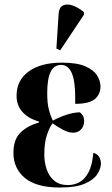

<svg xmlns="http://www.w3.org/2000/svg" viewBox="-20 -828 502 858"><path d="M248 10Q143 10 91.5 -32.5Q40 -75 40 -145Q40 -205 72 -236Q104 -267 154 -280V-285Q107 -298 80.5 -327.5Q54 -357 54 -400Q54 -469 108 -508.5Q162 -548 257 -548Q324 -548 361.5 -531.5Q399 -515 414 -490.5Q429 -466 429 -441Q429 -407 404 -385.5Q379 -364 316 -364Q318 -459 302 -498.5Q286 -538 253 -538Q222 -538 206.5 -507.5Q191 -477 191 -411Q191 -365 199 -336Q207 -307 216 -289Q246 -305 278.5 -315.5Q311 -326 337 -326Q343 -322 349.5 -312.5Q356 -303 356 -286Q356 -265 342.5 -250Q329 -235 306 -235Q287 -235 262.5 -247.5Q238 -260 215 -277Q202 -261 190 -226Q178 -191 178 -138Q178 -103 188.5 -71.5Q199 -40 222.5 -20.5Q246 -1 283 -1Q311 -1 334.5 -13.5Q358 -26 375 -57Q392 -88 397 -145Q416 -140 423.5 -126Q431 -112 431 -97Q431 -75 415 -50Q399 -25 359.5 -7.5Q320 10 248 10ZM249 -603 232 -611 242 -766Q244 -795 261 -803.5Q278 -812 303 -804Q328 -796 355 -774V-762Z"/></svg>

Font: Noto Serif Display Condensed
Style: Bold
Weight: 700
Width: 3
Designer: Monotype Design Team
Foundry: Monotype Imaging Inc.
Version: Version 2.009